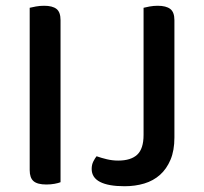

<svg xmlns="http://www.w3.org/2000/svg" viewBox="-20 -634 706 666"><path d="M190 -2Q183 1 169.5 3.5Q156 6 141 6Q110 6 96.5 -5.5Q83 -17 83 -44V-607Q91 -609 104.5 -611.5Q118 -614 133 -614Q162 -614 176 -603Q190 -592 190 -564ZM390 -77Q434 -77 456 -97.5Q478 -118 478 -166V-607Q485 -609 499 -611.5Q513 -614 527 -614Q556 -614 570.5 -603Q585 -592 585 -564V-157Q585 -112 571.5 -80Q558 -48 535 -27.5Q512 -7 480.5 2.5Q449 12 412 12Q356 12 327 -3Q298 -18 298 -48Q298 -63 304 -74.5Q310 -86 315 -92Q332 -86 351 -81.5Q370 -77 390 -77Z"/></svg>

Font: Baloo Bhaina 2 Medium
Style: Regular
Weight: 500
Designer: Yesha Goshar, Manish Minz, Shuchita Grover and Ek Type
Foundry: Ek Type
Version: Version 1.640;hotconv 1.0.111;makeotfexe 2.5.65597; ttfautoh